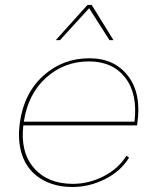

<svg xmlns="http://www.w3.org/2000/svg" viewBox="-20 -745 585 775"><path d="M272 9.8Q218.3 9.8 175 -8.1Q131.8 -25.9 103.3 -58.8Q74.7 -91.8 63.2 -140.9Q51.8 -189.9 60.1 -250Q77.1 -369.6 155.3 -439.7Q233.4 -509.8 340.8 -509.8Q441.9 -509.8 496.8 -438.5Q551.8 -367.2 534.2 -246.1Q534.2 -240.7 533.2 -238.8H74.2Q61.5 -130.4 117.2 -66.7Q172.9 -2.9 273.9 -2.9Q338.4 -2.9 398.2 -33.4Q458 -64 490.2 -116.2L501 -108.9Q467.8 -54.2 404.5 -22.2Q341.3 9.8 272 9.8ZM76.2 -253.9H522.9Q536.1 -366.2 485.4 -431.6Q434.6 -497.1 338.9 -497.1Q239.3 -497.1 166.3 -431.6Q93.3 -366.2 76.2 -253.9ZM205.1 -583 333 -725.1H350.1L438 -583H421.9L339.8 -711.9L222.2 -583Z"/></svg>

Font: Human Sans Thin
Style: Italic
Weight: 100
Italic angle: -8°
Designer: Tim Radville
Foundry: Continuum
Version: Version 1.000;FEAKit 1.0